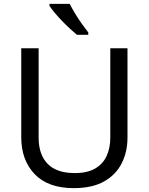

<svg xmlns="http://www.w3.org/2000/svg" viewBox="-20 -964 771 994"><path d="M640 -252Q640 -178 610 -118.5Q580 -59 518.5 -24.5Q457 10 362 10Q229 10 159.5 -62.5Q90 -135 90 -254V-714H180V-251Q180 -164 226.5 -116Q273 -68 367 -68Q432 -68 472.5 -91.5Q513 -115 532 -156.5Q551 -198 551 -252V-714H640ZM341 -944Q352 -922 368.5 -894.5Q385 -867 403.5 -841Q422 -815 437 -796V-784H378Q361 -798 340 -817.5Q319 -837 298.5 -858.5Q278 -880 261.5 -900Q245 -920 236 -934V-944Z"/></svg>

Font: Noto Sans Thai
Style: Regular
Weight: 400
Designer: Monotype Design Team
Foundry: Monotype Imaging Inc.
Version: Version 2.001